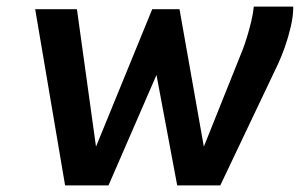

<svg xmlns="http://www.w3.org/2000/svg" viewBox="-20 -564 912 584"><path d="M178 0 87 -536H214L272 -118L443 -536H526L600 -118L719 -415Q724 -428 731 -450.5Q738 -473 744 -498Q750 -523 752 -544H872Q872 -515 864.5 -483Q857 -451 846.5 -421Q836 -391 825 -368L650 0H519L456 -336L310 0Z"/></svg>

Font: Exo Thin SemiBold
Style: Italic
Weight: 600
Italic angle: -9°
Version: Version 2.000